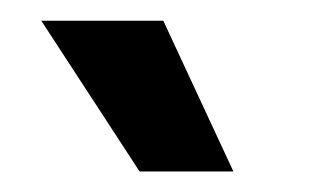

<svg xmlns="http://www.w3.org/2000/svg" viewBox="-20 -755 323 186"><path d="M115.2 -588.9 20 -734.9H138.2L206.1 -588.9Z"/></svg>

Font: Bricolage Grotesque Medium
Style: Regular
Weight: 500
Designer: Mathieu Triay
Foundry: Atelier Triay
Version: Version 1.000;gftools[0.9.30]